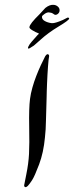

<svg xmlns="http://www.w3.org/2000/svg" viewBox="-20 -810 305 790"><path d="M171.9 -412.1Q169.9 -358.9 169.2 -316.7Q168.5 -274.4 165 -245.1Q159.2 -182.1 140.9 -133.5Q122.6 -85 112.1 -68.8Q101.6 -52.7 94.7 -45.4Q86.9 -38.1 82.8 -40.5Q78.6 -43 79.6 -48.8Q79.6 -50.3 88.4 -93.3Q97.2 -136.2 99.4 -176.5Q101.6 -216.8 100.1 -290.3Q98.6 -363.8 103.5 -402.8Q106.4 -425.3 113.3 -449.7Q120.1 -474.1 129.2 -497.3Q138.2 -520.5 147.9 -541.5Q157.7 -562.5 166 -578.6Q172.9 -588.9 177.7 -586.7Q182.6 -584.5 182.1 -578.6Q181.2 -575.2 179.9 -563.7Q178.7 -552.2 177.5 -536.4Q176.3 -520.5 175.3 -502.4Q174.3 -484.4 173.6 -467Q172.9 -449.7 172.4 -435.1Q171.9 -420.4 171.9 -412.1ZM113.3 -618.7Q101.1 -609.9 97.2 -610.1Q93.3 -610.4 96.7 -618.4Q100.1 -626.5 110.8 -638.9Q121.6 -651.4 134.3 -665.5L139.6 -670.4V-672.4Q126.5 -677.2 113.3 -685.3Q100.1 -693.4 101.1 -698.2Q101.6 -711.4 143.6 -752.4Q166 -777.3 166.5 -777.3Q185.1 -792 201.7 -790Q211.4 -789.1 218.8 -782.2Q226.1 -775.4 225.1 -765.6Q224.6 -758.8 219 -753.7Q213.4 -748.5 206.5 -749Q205.1 -749 198.5 -753.7Q191.9 -758.3 182.6 -758.8Q174.3 -760.3 163.6 -752.9Q152.8 -745.6 152.8 -741.7Q151.9 -730.5 164.1 -723.6Q176.3 -716.8 191.9 -714.8Q201.7 -713.4 223.6 -721.7Q237.8 -726.6 256.3 -736.8Q259.8 -738.8 262.2 -737.1Q264.6 -735.4 264.6 -733.4Q263.7 -726.6 220.7 -700.7Q177.7 -674.8 147 -646.7Q116.2 -618.7 113.3 -618.7Z"/></svg>

Font: IranNastaliq
Style: Regular
Weight: 400
Designer: Hossein Zahedi
Version: Version 1.5